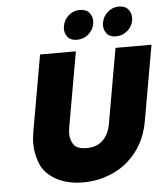

<svg xmlns="http://www.w3.org/2000/svg" viewBox="-61 -981 906 1042"><g transform="rotate(-5 392.0 -460.0)"><path d="M384 -767Q350 -767 334 -786.5Q318 -806 318 -830Q318 -838 319 -846Q325 -881 351.5 -904Q378 -927 412 -927Q447 -927 463.5 -907Q480 -887 480 -862Q480 -854 479 -846Q473 -812 446 -789.5Q419 -767 384 -767ZM597 -767Q563 -767 547 -786.5Q531 -806 531 -830Q531 -838 532 -846Q538 -881 564.5 -904Q591 -927 625 -927Q659 -927 675.5 -907Q692 -887 692 -862Q692 -854 691 -846Q685 -812 658 -789.5Q631 -767 597 -767ZM372 -705 300 -296Q297 -278 297 -262Q297 -229 314.5 -203Q332 -177 386 -177Q440 -177 473 -208.5Q506 -240 516 -296L588 -705H784L712 -296Q695 -199 642 -130.5Q589 -62 512.5 -27.5Q436 7 350 7Q264 7 202.5 -27.5Q141 -62 119.5 -116.5Q98 -171 98 -224Q98 -258 105 -296L177 -705Z"/></g></svg>

Font: Fz Poppins ExtBd
Style: Italic
Weight: 800
Italic angle: -10°
Designer: Ninad Kale (Devanagari), Jonny Pinhorn (Latin)
Foundry: Indian Type Foundry
Version: Vit hóa bi Vntype.Com & FontZin.Com